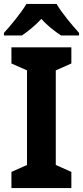

<svg xmlns="http://www.w3.org/2000/svg" viewBox="-27 -954 421 974"><path d="M260 -934H107C82 -891 27 -824 -7 -787V-774H84C114 -794 150 -823 183 -858C214 -823 252 -794 283 -774H374V-787C338 -827 286 -889 260 -934ZM335 0V-82L256 -117V-597L335 -632V-714H31V-632L110 -597V-117L31 -82V0Z"/></svg>

Font: Noto Sans Myanmar SemiCondensed
Style: Bold
Weight: 700
Width: 4
Designer: Monotype Design Team
Foundry: Monotype Imaging Inc.
Version: Version 2.107